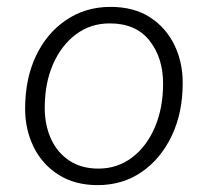

<svg xmlns="http://www.w3.org/2000/svg" viewBox="-20 -529 604 558"><path d="M264 9Q197 9 149.5 -21.5Q102 -52 77.5 -102.5Q53 -153 53 -213Q53 -300 84.5 -366.5Q116 -433 172.5 -471Q229 -509 301 -509Q369 -509 415.5 -479Q462 -449 486.5 -399Q511 -349 511 -288Q511 -201 479 -134Q447 -67 391.5 -29Q336 9 264 9ZM266 -39Q321 -39 363.5 -71Q406 -103 430 -159Q454 -215 454 -286Q454 -361 414.5 -411Q375 -461 299 -461Q243 -461 200.5 -429Q158 -397 134 -342Q110 -287 110 -215Q110 -166 128 -126Q146 -86 181 -62.5Q216 -39 266 -39Z"/></svg>

Font: Kantumruy Pro Light
Style: Italic
Weight: 300
Italic angle: -13°
Version: Version 1.002